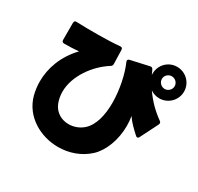

<svg xmlns="http://www.w3.org/2000/svg" viewBox="-183 -1060 1367 1327"><g transform="rotate(30 500.0 -396.0)"><path d="M669 -40C731 -98 771 -203 771 -314C771 -339 769 -365 764 -390C794 -347 827 -317 860 -287C864 -283 868 -281 872 -281C878 -281 883 -285 886 -292L957 -433C962 -444 960 -452 950 -459C890 -502 840 -552 798 -613C819 -599 843 -591 869 -591C938 -591 995 -647 995 -717C995 -786 939 -842 869 -842C799 -842 744 -786 744 -717C744 -713 744 -710 744 -706C740 -716 735 -726 730 -737C724 -750 717 -754 706 -752L558 -719C545 -716 542 -707 547 -695C579 -624 605 -509 605 -401C605 -305 584 -215 529 -166C496 -137 455 -123 415 -123C359 -123 306 -152 283 -210C272 -238 267 -268 267 -297C267 -424 362 -552 466 -617C475 -622 479 -629 479 -640L476 -750C476 -763 469 -769 457 -768C363 -759 207 -759 111 -763C98 -764 92 -757 92 -744V-609C92 -597 99 -590 111 -590C152 -590 191 -592 227 -595C136 -500 96 -387 96 -280C96 -243 101 -207 110 -173C149 -30 289 50 431 50C517 50 603 21 669 -40ZM869 -666C842 -666 818 -689 818 -717C818 -745 842 -767 869 -767C897 -767 920 -744 920 -717C920 -689 897 -666 869 -666Z"/></g></svg>

Font: LINE Seed JP App_OTF ExtraBold
Style: Regular
Weight: 800
Designer: LINE & Fontrix & Fontworks
Version: Version 1.013